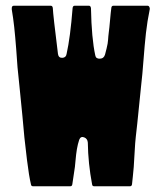

<svg xmlns="http://www.w3.org/2000/svg" viewBox="-20 -649 563 669"><path d="M375 -629H495Q498 -629 500 -625.5Q502 -622 502 -618Q493 -574 488.5 -533.5Q484 -493 480 -439.5Q476 -386 472 -353Q454 -174 453 -171Q451 -155 449 -117Q447 -79 446 -67Q445 -56 443 -35.5Q441 -15 440 -7Q439 0 433 0H308Q302 0 301 -6Q287 -80 286 -152Q285 -166 273 -170.5Q261 -175 256 -162Q251 -147 248 -129.5Q245 -112 243 -88Q241 -64 239 -54Q237 -41 235.5 -30.5Q234 -20 232 -7Q231 0 225 0H95Q89 0 88 -6Q81 -35 74 -92Q64 -171 58 -246Q55 -278 49 -336.5Q43 -395 41 -415Q40 -432 36.5 -477.5Q33 -523 29.5 -555Q26 -587 21 -616Q21 -617 21 -618V-620Q21 -629 28 -629H157Q163 -629 164 -621Q165 -597 182 -461Q184 -447 197 -447.5Q210 -448 212 -461Q225 -519 233 -621Q234 -629 240 -629H290Q296 -629 297 -620Q299 -515 312 -456Q314 -444 328 -444.5Q342 -445 346 -459Q349 -471 351.5 -480.5Q354 -490 355 -497Q356 -504 356.5 -509.5Q357 -515 357.5 -522.5Q358 -530 359 -536Q361 -550 363.5 -579Q366 -608 368 -622Q369 -629 375 -629Z"/></svg>

Font: Cubao Free Narrow
Style: Narrow
Weight: 400
Width: 3
Designer: Aaron Amar
Version: Version 001.001